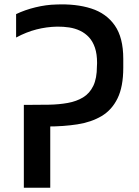

<svg xmlns="http://www.w3.org/2000/svg" viewBox="-20 -874 646 894"><path d="M110 -284.7V-385.7Q160 -385.7 207.5 -386.5Q255 -387.3 295.7 -394.7Q336.3 -402 366.8 -420.5Q397.3 -439 414.3 -474Q431.3 -509 431.3 -565.3Q431.3 -568 431.7 -573.2Q432 -578.3 432 -580.7Q432 -622.3 422.2 -651.5Q412.3 -680.7 394.7 -700Q377 -719.3 353.3 -730.7Q329.7 -742 302.3 -746.2Q275 -750.3 246 -750Q197 -749 150 -737Q103 -725 55 -699.3V-808.3Q96 -828 145.5 -840Q195 -852 241 -853Q334 -857 404.5 -834.5Q475 -812 514.5 -755.5Q554 -699 554 -600Q554 -598 554 -588.7Q554 -579.3 554 -570.2Q554 -561 554 -558.7Q554 -470.3 527.3 -416Q500.7 -361.7 452.7 -333.3Q404.7 -305 340.3 -295Q276 -285 200 -285ZM91 0V-385.7H214V0Z"/></svg>

Font: Matangi Light
Style: Regular
Weight: 300
Designer: Prashant Pant
Foundry: The Graphic Ant
Version: Version 3.002